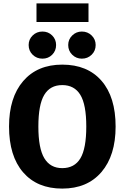

<svg xmlns="http://www.w3.org/2000/svg" viewBox="-20 -1089 731 1126"><path d="M499 -960H194V-1069H499ZM309 -825Q309 -791 286 -768Q263 -745 229 -745Q195 -745 171.5 -768Q148 -791 148 -825Q148 -858 171.5 -881Q195 -904 229 -904Q263 -904 286 -881Q309 -858 309 -825ZM460 -904Q494 -904 517.5 -881Q541 -858 541 -825Q541 -791 517.5 -768Q494 -745 460 -745Q427 -745 403.5 -768Q380 -791 380 -825Q380 -858 403.5 -881Q427 -904 460 -904ZM345 -710Q493 -710 575.5 -615Q658 -520 658 -347Q658 -177 575 -80Q492 17 345 17Q198 17 115.5 -78.5Q33 -174 33 -347Q33 -517 116 -613.5Q199 -710 345 -710ZM345 -103Q417 -103 451.5 -160.5Q486 -218 486 -347Q486 -476 451 -533Q416 -590 345 -590Q274 -590 239.5 -532.5Q205 -475 205 -347Q205 -219 240 -161Q275 -103 345 -103Z"/></svg>

Font: Fira Sans
Style: Bold
Weight: 700
Designer: bBox Type GmbH & Carrois Corporate GbR & Edenspiekermann AG
Foundry: bBox Type GmbH & Carrois Corporate GbR & Edenspiekermann AG
Version: Version 4.301;PS 004.301;hotconv 1.0.88;makeotf.lib2.5.64775